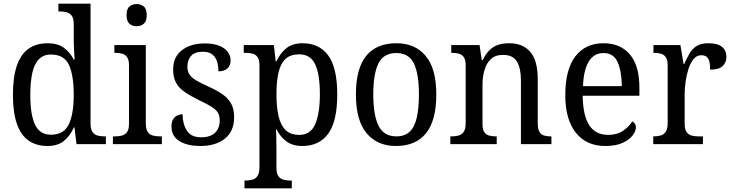

<svg xmlns="http://www.w3.org/2000/svg" viewBox="-20 -780 3965 1039"><path d="M237 10Q177 10 135 -19Q93 -48 71.5 -109.5Q50 -171 50 -267Q50 -364 71.5 -425.5Q93 -487 135 -516.5Q177 -546 238 -546Q292 -546 325.5 -521.5Q359 -497 379 -458H384Q382 -482 380.5 -511.5Q379 -541 379 -566V-650Q379 -680 368.5 -694.5Q358 -709 341 -713.5Q324 -718 304 -718H296V-760H470V-110Q470 -81 480.5 -66Q491 -51 508 -46.5Q525 -42 545 -42H553V0H394L383 -91H380Q359 -44 325.5 -17Q292 10 237 10ZM256 -51Q325 -51 352 -106.5Q379 -162 379 -267Q379 -373 353 -429Q327 -485 255 -485Q216 -485 191 -460Q166 -435 155 -386Q144 -337 144 -266Q144 -158 170 -104.5Q196 -51 256 -51Z M591 0V-42H603Q624 -42 640.5 -46.5Q657 -51 667.5 -65.5Q678 -80 678 -109V-426Q678 -456 668 -470.5Q658 -485 641.5 -489.5Q625 -494 605 -494H599V-536H769V-114Q769 -83 778.5 -67.5Q788 -52 805.5 -47Q823 -42 844 -42H856V0ZM719 -638Q696 -638 680.5 -651.5Q665 -665 665 -698Q665 -732 680.5 -745Q696 -758 719 -758Q742 -758 758 -745Q774 -732 774 -698Q774 -665 758 -651.5Q742 -638 719 -638Z M1064 10Q1017 10 981.5 -2Q946 -14 927 -37Q908 -60 908 -95Q908 -121 917.5 -135.5Q927 -150 941.5 -156Q956 -162 968 -162Q968 -110 991 -73.5Q1014 -37 1069 -37Q1118 -37 1143.5 -61.5Q1169 -86 1169 -128Q1169 -153 1159.5 -169.5Q1150 -186 1126 -201.5Q1102 -217 1059 -237Q1010 -261 978.5 -283Q947 -305 932 -333.5Q917 -362 917 -404Q917 -472 964.5 -508.5Q1012 -545 1089 -545Q1135 -545 1166 -532.5Q1197 -520 1212.5 -499Q1228 -478 1228 -453Q1228 -426 1211 -410Q1194 -394 1162 -394Q1162 -445 1141.5 -472.5Q1121 -500 1079 -500Q1034 -500 1014 -477.5Q994 -455 994 -420Q994 -395 1005 -377.5Q1016 -360 1041.5 -345Q1067 -330 1107 -312Q1156 -290 1186.5 -268Q1217 -246 1232 -217Q1247 -188 1247 -146Q1247 -70 1197.5 -30Q1148 10 1064 10Z M1303 239V197H1310Q1330 197 1347 192Q1364 187 1374 171.5Q1384 156 1384 125V-426Q1384 -456 1374 -470.5Q1364 -485 1347.5 -489.5Q1331 -494 1311 -494H1299V-536H1462L1472 -448H1476Q1496 -492 1529.5 -519Q1563 -546 1617 -546Q1708 -546 1756.5 -479.5Q1805 -413 1805 -269Q1805 -124 1756.5 -57Q1708 10 1616 10Q1564 10 1530.5 -14.5Q1497 -39 1477 -79H1473Q1475 -62 1475 -41.5Q1475 -21 1475.5 -1.5Q1476 18 1476 34V130Q1476 159 1486.5 173.5Q1497 188 1514 192.5Q1531 197 1551 197H1559V239ZM1600 -50Q1660 -50 1685.5 -107.5Q1711 -165 1711 -271Q1711 -378 1685.5 -432Q1660 -486 1599 -486Q1552 -486 1525.5 -461.5Q1499 -437 1487.5 -389Q1476 -341 1476 -270Q1476 -200 1487.5 -151Q1499 -102 1525.5 -76Q1552 -50 1600 -50Z M2122 10Q2022 10 1964 -59Q1906 -128 1906 -269Q1906 -409 1961.5 -477.5Q2017 -546 2125 -546Q2226 -546 2283.5 -477.5Q2341 -409 2341 -269Q2341 -128 2285.5 -59Q2230 10 2122 10ZM2125 -42Q2170 -42 2197 -67.5Q2224 -93 2235.5 -144Q2247 -195 2247 -269Q2247 -381 2219.5 -437Q2192 -493 2124 -493Q2056 -493 2028 -437Q2000 -381 2000 -269Q2000 -157 2028.5 -99.5Q2057 -42 2125 -42Z M2417 0V-42H2425Q2446 -42 2463 -47Q2480 -52 2490 -67.5Q2500 -83 2500 -114V-426Q2500 -456 2490 -470.5Q2480 -485 2463.5 -489.5Q2447 -494 2427 -494H2422V-536H2575L2587 -455H2592Q2610 -491 2631.5 -511Q2653 -531 2679 -538.5Q2705 -546 2736 -546Q2809 -546 2849.5 -499.5Q2890 -453 2890 -350V-114Q2890 -83 2898.5 -67.5Q2907 -52 2923 -47Q2939 -42 2959 -42H2964V0H2799V-346Q2799 -410 2777.5 -446.5Q2756 -483 2702 -483Q2660 -483 2636 -460Q2612 -437 2601.5 -400Q2591 -363 2591 -320V-109Q2591 -79 2600.5 -65Q2610 -51 2626.5 -46.5Q2643 -42 2663 -42H2668V0Z M3255 10Q3153 10 3096 -62Q3039 -134 3039 -264Q3039 -404 3093.5 -475Q3148 -546 3246 -546Q3337 -546 3388.5 -485.5Q3440 -425 3440 -306V-262H3133Q3135 -152 3169.5 -101Q3204 -50 3271 -50Q3319 -50 3352 -72.5Q3385 -95 3401 -123Q3409 -120 3415 -111.5Q3421 -103 3421 -90Q3421 -70 3403 -46.5Q3385 -23 3348.5 -6.5Q3312 10 3255 10ZM3345 -314Q3344 -395 3322 -444Q3300 -493 3246 -493Q3194 -493 3166 -447Q3138 -401 3135 -314Z M3515 0V-42H3518Q3539 -42 3556 -47Q3573 -52 3583 -67.5Q3593 -83 3593 -114V-426Q3593 -456 3583 -470.5Q3573 -485 3556 -489.5Q3539 -494 3519 -494H3516V-536H3662L3679 -434H3683Q3696 -464 3711 -490Q3726 -516 3750 -531Q3774 -546 3814 -546Q3863 -546 3887 -526.5Q3911 -507 3911 -472Q3911 -442 3890.5 -422.5Q3870 -403 3823 -403Q3823 -431 3818.5 -448Q3814 -465 3803.5 -473Q3793 -481 3774 -481Q3750 -481 3733 -460Q3716 -439 3705.5 -406.5Q3695 -374 3690 -337.5Q3685 -301 3685 -270V-109Q3685 -80 3695.5 -65.5Q3706 -51 3722.5 -46.5Q3739 -42 3759 -42H3784V0Z"/></svg>

Font: Noto Serif SemiCondensed
Style: Regular
Weight: 400
Width: 4
Designer: Monotype Design Team
Foundry: Monotype Imaging Inc.
Version: Version 2.013